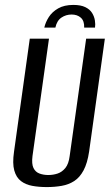

<svg xmlns="http://www.w3.org/2000/svg" viewBox="-20 -748 452 780"><path d="M278 -728Q308 -728 326.5 -719Q345 -710 354 -695.5Q363 -681 365.5 -665Q368 -649 366 -636H322Q323 -663 308.5 -676Q294 -689 271 -689Q248 -689 229.5 -676.5Q211 -664 205 -636H160Q165 -658 178.5 -679Q192 -700 216.5 -714Q241 -728 278 -728ZM170 12Q138 12 111 7Q84 2 65 -12.5Q46 -27 38 -55.5Q30 -84 37 -132L101 -591H179L112 -114Q108 -82 116 -65.5Q124 -49 140.5 -43Q157 -37 176 -37Q196 -37 214 -43Q232 -49 245.5 -65.5Q259 -82 263 -114L330 -591H406L342 -132Q335 -85 319.5 -56Q304 -27 281.5 -12.5Q259 2 230.5 7Q202 12 170 12Z"/></svg>

Font: Alumni Sans Medium
Style: Italic
Weight: 500
Italic angle: -8°
Designer: Robert E. Leuschke
Foundry: Robert E. Leuschke
Version: Version 1.016